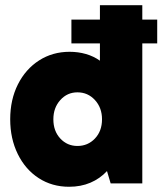

<svg xmlns="http://www.w3.org/2000/svg" viewBox="-20 -701 621 734"><path d="M244 13Q179 13 128 -20Q77 -53 48 -112Q19 -171 19 -245Q19 -320 48.5 -378.5Q78 -437 129.5 -470Q181 -503 246 -503Q279 -503 308.5 -494.5Q338 -486 362 -469V-535H253V-626H362V-681H524V-626H581V-535H524V0H403L389 -47Q362 -18 325.5 -2.5Q289 13 244 13ZM184 -245Q184 -200 210.5 -171.5Q237 -143 276 -143Q316 -143 343 -171.5Q370 -200 370 -245Q370 -289 343 -318.5Q316 -348 276 -348Q237 -348 210.5 -318.5Q184 -289 184 -245Z"/></svg>

Font: Gabarito ExtraBold
Style: Regular
Weight: 800
Designer: Leandro Assis / Alvaro Franca / Felipe Casaprima
Foundry: Naipe Foundry
Version: Version 1.000